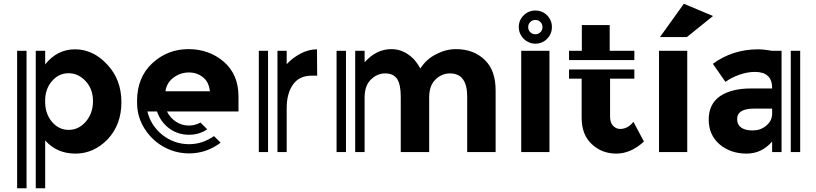

<svg xmlns="http://www.w3.org/2000/svg" viewBox="-20 -808 4336 1020"><path d="M550 -465Q625 -385 625 -265Q625 -146 552 -68Q478 8 381 8Q282 8 221 -61L220 -62V192H170V-538H220V-465L221 -467Q284 -546 379 -546Q475 -546 550 -465ZM436 -162Q474 -206 474 -271Q474 -335 435 -377Q396 -419 344 -419Q292 -419 256 -377Q223 -339 220 -284V-257Q223 -200 256 -161Q292 -118 345 -118Q398 -118 436 -162ZM71 -538H121V192H71Z M1247 -216H867Q883 -183 914 -162Q945 -141 984 -141Q1016 -141 1045 -157L1081 -121Q1038 -92 984 -92Q954 -92 927 -101Q900 -110 878 -126.5Q856 -143 839.5 -166Q823 -189 814 -216H763Q772 -178 792.5 -146.5Q813 -115 842.5 -91.5Q872 -68 908 -55Q944 -42 984 -42Q1022 -42 1055 -53.5Q1088 -65 1117 -85L1152 -50Q1117 -23 1074.5 -8Q1032 7 984 7Q934 7 888.5 -10Q843 -27 807 -57Q771 -87 746 -127.5Q721 -168 712 -216Q708 -239 708 -270Q708 -397 789 -472Q870 -547 981 -547Q1091 -547 1169 -480Q1247 -412 1247 -296ZM1095 -323Q1090 -372 1059 -397Q1027 -423 984 -423Q939 -423 902 -396Q865 -368 859 -323Z M1665 -406H1636Q1569 -406 1536 -358Q1503 -311 1503 -233V0H1454V-538H1503V-537V-467Q1532 -499 1576 -523Q1620 -546 1664 -546ZM1355 -538H1404V0H1355V-537Z M2555 -490Q2613 -435 2613 -327V0H2462V-294Q2462 -418 2371 -418Q2326 -418 2293 -385Q2260 -353 2260 -290V0H2109V-294Q2109 -359 2090 -388Q2070 -418 2027 -418Q1983 -418 1950 -385Q1917 -353 1917 -290V0H1867V-538H1917V-477Q1979 -547 2059 -547Q2109 -547 2151 -517Q2172 -502 2187 -483.5Q2202 -465 2213 -444Q2245 -494 2297 -520Q2349 -547 2402 -547Q2496 -547 2555 -490ZM1768 -538H1818V0H1768Z M2749 -538H2899V0H2749ZM2824 -576Q2806 -576 2790 -583Q2774 -590 2762 -602Q2750 -614 2743 -630Q2736 -646 2736 -664Q2736 -701 2762 -726.5Q2788 -752 2824 -752Q2861 -752 2886.5 -726.5Q2912 -701 2912 -664Q2912 -628 2886.5 -602Q2861 -576 2824 -576ZM2824 -702Q2808 -702 2797 -691Q2786 -680 2786 -664Q2786 -648 2797 -637Q2808 -626 2824 -626Q2840 -626 2851 -637Q2862 -648 2862 -664Q2862 -680 2851 -691Q2840 -702 2824 -702Z M3401 -56Q3331 8 3254 8Q3177 8 3123 -43Q3070 -93 3070 -182V-390H3003V-439H3350V-390H3221V-189Q3221 -157 3236 -141Q3252 -123 3274 -123Q3316 -123 3345 -161ZM3350 -489H3003V-538H3071V-675H3219V-538H3350Z M3481 -538H3631V0H3481ZM3629 -611H3486L3613 -788L3768 -723Z M4231 -538V0H4181V-538ZM4083 -538H4132V0H4082V-56Q4026 8 3947 8Q3861 8 3803 -41Q3745 -91 3745 -173Q3745 -255 3805 -297Q3866 -338 3969 -338H4082V-341Q4082 -426 3990 -426Q3951 -426 3908 -411Q3865 -396 3834 -373L3767 -469Q3872 -546 4009 -546Q4019 -546 4032 -545Q4045 -544 4056 -542Q4069 -540 4082 -538ZM4082 -231H3986Q3896 -231 3896 -175Q3896 -146 3918 -130Q3939 -115 3979 -115Q4019 -115 4049 -139Q4065 -152 4073.5 -168Q4082 -184 4082 -205Z"/></svg>

Font: Balans
Style: Regular
Weight: 400
Designer: Thomas Breure
Foundry: Thomas Breure
Version: Version 2.001